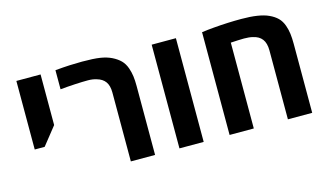

<svg xmlns="http://www.w3.org/2000/svg" viewBox="-77 -885 1933 1129"><g transform="rotate(-15 889.5 -320.5)"><path d="M71.8 -213.9V-631.3H219.2V-323.2L132.3 -213.9Z M599.6 0V-419.4Q599.6 -461.4 582.5 -485.1Q565.4 -508.8 531.7 -518.1Q508.3 -525.9 478.5 -525.9Q445.3 -525.9 400.1 -523.4Q355 -521 310.1 -516.6V-632.8Q357.4 -637.2 398.4 -639.2Q439.5 -641.1 474.1 -641.1Q543.5 -641.1 583 -635Q622.6 -628.9 652.3 -614.3Q682.1 -599.6 701.4 -580.3Q720.7 -561 731.4 -530.8Q740.2 -505.4 743.7 -479.7Q747.1 -454.1 747.1 -419.4V0Z M895.5 0V-631.3H1043V0Z M1200.7 0V-625.5Q1216.3 -627.9 1234.9 -629.9Q1253.4 -631.8 1275.9 -633.8Q1360.8 -641.1 1442.9 -641.1Q1553.7 -641.1 1608.9 -615.2Q1638.7 -601.6 1658 -582.5Q1677.2 -563.5 1688 -533.2Q1696.8 -508.3 1700.2 -481.7Q1703.6 -455.1 1703.6 -419.4V0H1555.7V-419.4Q1555.7 -463.9 1537.1 -488.3Q1518.6 -512.7 1481.4 -520.5Q1460.9 -525.9 1429.2 -525.9Q1412.6 -525.9 1392.6 -524.9Q1372.6 -523.9 1348.1 -522.5V0Z"/></g></svg>

Font: Open Sans
Style: Bold
Weight: 700
Designer: Monotype Design Team
Foundry: Monotype Imaging Inc.
Version: Version 3.000; ttfautohint (v1.8.4)